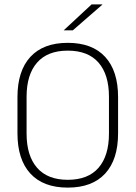

<svg xmlns="http://www.w3.org/2000/svg" viewBox="-20 -844 617 874"><path d="M288.5 10Q177 10 118.2 -54Q59.5 -118 59.5 -237V-402Q59.5 -521 118.2 -585Q177 -649 288.5 -649Q400 -649 458.8 -585Q517.5 -521 517.5 -402V-237Q517.5 -118 458.8 -54Q400 10 288.5 10ZM288.5 -25.5Q381 -25.5 428.5 -80.2Q476 -135 476 -236V-403.5Q476 -504.5 428.5 -559Q381 -613.5 288.5 -613.5Q196.5 -613.5 148.8 -559Q101 -504.5 101 -403.5V-236Q101 -135 148.8 -80.2Q196.5 -25.5 288.5 -25.5ZM397 -824H446V-823L311.5 -706H270.5V-706.5Z"/></svg>

Font: Anek Gujarati ExtraLight
Style: Regular
Weight: 250
Version: Version 1.003